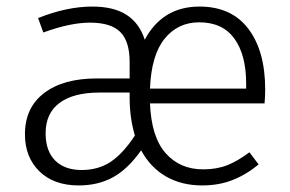

<svg xmlns="http://www.w3.org/2000/svg" viewBox="-20 -554 885 585"><path d="M786 -239H437Q441 -137 484.5 -87.5Q528 -38 599 -38Q640 -38 672 -50.5Q704 -63 740 -90L768 -53Q729 -21 687.5 -5Q646 11 596 11Q533 11 485.5 -16.5Q438 -44 410 -96Q370 -39 324.5 -14Q279 11 220 11Q144 11 100 -32Q56 -75 56 -145Q56 -226 114.5 -270.5Q173 -315 275 -315H375V-365Q375 -428 346.5 -456.5Q318 -485 254 -485Q194 -485 112 -455L96 -499Q184 -534 261 -534Q327 -534 366 -508.5Q405 -483 421 -433Q475 -534 588 -534Q685 -534 736.5 -466.5Q788 -399 788 -281Q788 -259 786 -239ZM730 -299Q730 -387 694 -436.5Q658 -486 587 -486Q522 -486 481.5 -436Q441 -386 437 -284H730ZM391 -141Q375 -195 375 -256V-272H283Q204 -272 161.5 -240.5Q119 -209 119 -148Q119 -94 148 -65Q177 -36 229 -36Q279 -36 316.5 -60.5Q354 -85 391 -141Z"/></svg>

Font: Statis Sans Light
Style: Regular
Weight: 300
Designer: bBox Type GmbH
Foundry: bBox Type GmbH
Version: Version 1.000